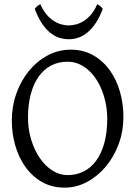

<svg xmlns="http://www.w3.org/2000/svg" viewBox="-20 -862 640 897"><path d="M481 -307.1Q481 -340.8 474.9 -373.8Q468.8 -406.7 457.5 -436.3Q446.3 -465.8 429.9 -491Q413.6 -516.1 393.1 -534.4Q372.6 -552.7 348.1 -563.2Q323.7 -573.7 295.9 -573.7Q252.4 -573.7 218 -555.4Q183.6 -537.1 159.9 -503.2Q136.2 -469.2 123.5 -420.9Q110.8 -372.6 110.8 -313Q110.8 -258.3 125.7 -209.5Q140.6 -160.6 165.8 -123.8Q190.9 -86.9 224.6 -65.4Q258.3 -43.9 295.9 -43.9Q336.4 -43.9 370.4 -60.8Q404.3 -77.6 429 -110.8Q453.6 -144 467.3 -193.4Q481 -242.7 481 -307.1ZM556.6 -315.9Q556.6 -249.5 534.7 -189.7Q512.7 -129.9 474.9 -84.5Q437 -39.1 387.2 -12.2Q337.4 14.6 281.7 14.6Q223.1 14.6 177.2 -11.2Q131.3 -37.1 99.9 -80.6Q68.4 -124 51.8 -180.7Q35.2 -237.3 35.2 -298.8Q35.2 -365.2 56.6 -425.3Q78.1 -485.4 115.2 -530.8Q152.3 -576.2 202.4 -603Q252.4 -629.9 310.1 -629.9Q370.6 -629.9 416.5 -603.3Q462.4 -576.7 493.7 -532.7Q524.9 -488.8 540.8 -432.1Q556.6 -375.5 556.6 -315.9ZM460 -820.3Q445.3 -780.8 427 -753.9Q408.7 -727.1 388.4 -710.2Q368.2 -693.4 346.2 -686Q324.2 -678.7 302.2 -678.7Q278.3 -678.7 255.9 -686Q233.4 -693.4 213.1 -710.2Q192.9 -727.1 175 -753.9Q157.2 -780.8 142.6 -820.3Q148.4 -829.1 154.3 -833.7Q160.2 -838.4 168.5 -842.3Q180.7 -814.5 196.5 -795.4Q212.4 -776.4 230 -764.9Q247.6 -753.4 265.9 -748.3Q284.2 -743.2 300.3 -743.2Q317.4 -743.2 336.2 -748.3Q355 -753.4 372.8 -764.9Q390.6 -776.4 406.5 -795.4Q422.4 -814.5 434.1 -842.3Q442.4 -838.4 448.2 -833.7Q454.1 -829.1 460 -820.3Z"/></svg>

Font: Gentium Unicode
Style: Regular
Weight: 400
Version: Version 1.009